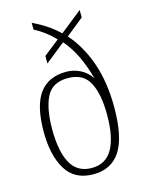

<svg xmlns="http://www.w3.org/2000/svg" viewBox="-116 -831 690 912"><g transform="rotate(-15 228.5 -375.5)"><path d="M229 10Q137 10 94.5 -60Q52 -130 52 -246Q52 -373 96 -433.5Q140 -494 229 -494Q265 -494 297.5 -477.5Q330 -461 351 -429Q333 -494 309 -544Q285 -594 251 -633L153 -555V-592L230 -653Q206 -678 182.5 -695.5Q159 -713 131 -728V-761Q169 -743 199 -723Q229 -703 259 -675L367 -761V-724L280 -654Q341 -585 373.5 -489.5Q406 -394 406 -273Q406 -126 362 -58Q318 10 229 10ZM229 -21Q298 -21 331 -78.5Q364 -136 364 -247Q364 -348 334 -405.5Q304 -463 228 -463Q152 -463 123 -406Q94 -349 94 -247Q94 -137 126.5 -79Q159 -21 229 -21Z"/></g></svg>

Font: Noto Serif Condensed ExtraLight
Style: Regular
Weight: 200
Width: 3
Designer: Monotype Design Team
Foundry: Monotype Imaging Inc.
Version: Version 2.013; ttfautohint (v1.8.4.7-5d5b)